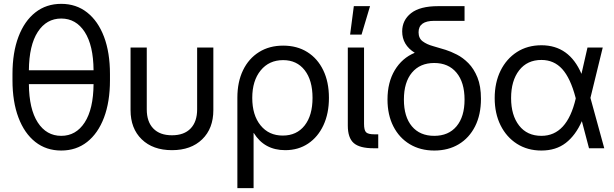

<svg xmlns="http://www.w3.org/2000/svg" viewBox="-20 -759 3144 983"><path d="M293.5 11.7Q216.8 11.7 160.9 -32.2Q105 -76.2 74.5 -157Q43.9 -237.8 43.9 -348.1V-379.4Q43.9 -490.2 74.5 -570.8Q105 -651.4 160.9 -695.3Q216.8 -739.3 293.5 -739.3Q370.1 -739.3 426 -695.3Q481.9 -651.4 512.5 -570.8Q543 -490.2 543 -379.4V-348.1Q543 -237.8 512.5 -157Q481.9 -76.2 426 -32.2Q370.1 11.7 293.5 11.7ZM293.5 -63.5Q369.1 -63.5 413.6 -132.1Q458 -200.7 459 -328.1H127.9Q128.9 -200.7 173.3 -132.1Q217.8 -63.5 293.5 -63.5ZM127.9 -399.4H459Q458 -526.9 413.6 -595.5Q369.1 -664.1 293.5 -664.1Q217.8 -664.1 173.3 -595.5Q128.9 -526.9 127.9 -399.4Z M860.4 9.8Q762.7 9.8 705.6 -45.7Q648.4 -101.1 648.4 -195.3V-515.6H731.4V-199.2Q731.4 -135.7 764.9 -101.1Q798.3 -66.4 860.4 -66.4Q922.4 -66.4 955.8 -101.1Q989.3 -135.7 989.3 -199.2V-515.6H1072.3V-195.3Q1072.3 -101.1 1015.1 -45.7Q958 9.8 860.4 9.8Z M1195.3 204.1V-258.8Q1195.3 -339.8 1224.4 -399.7Q1253.4 -459.5 1306.2 -492.4Q1358.9 -525.4 1429.7 -525.4Q1501 -525.4 1553.5 -492.4Q1606 -459.5 1635 -399.4Q1664.1 -339.4 1664.1 -257.8Q1664.1 -178.2 1636 -117.9Q1607.9 -57.6 1557.6 -23.9Q1507.3 9.8 1440.4 9.8Q1333.5 9.8 1279.3 -78.1H1278.3V204.1ZM1427.7 -64.9Q1499 -64.9 1539.6 -116.5Q1580.1 -168 1580.1 -257.8Q1580.1 -348.1 1539.8 -399.7Q1499.5 -451.2 1429.7 -451.2Q1357.4 -451.2 1314.5 -398.4Q1271.5 -345.7 1271.5 -257.8Q1271.5 -169.4 1314 -117.2Q1356.4 -64.9 1427.7 -64.9Z M1892.6 0Q1821.3 0 1791 -26.6Q1760.7 -53.2 1760.7 -116.2V-515.6H1843.8V-125Q1843.8 -92.3 1854.2 -81.8Q1864.7 -71.3 1896.5 -71.3H1916.5V0ZM1772.5 -582 1791.5 -727.5H1874.5L1831.1 -582Z M2203.6 11.7Q2131.8 11.7 2077.9 -20.8Q2023.9 -53.2 1993.9 -112.1Q1963.9 -170.9 1963.9 -249.5Q1963.9 -337.4 2001.2 -399.7Q2038.6 -461.9 2103.5 -488.8Q2039.1 -528.8 2039.1 -598.1Q2039.1 -655.8 2084.7 -691.7Q2130.4 -727.5 2222.7 -727.5H2358.4V-652.3H2203.1Q2123 -652.3 2123 -593.8Q2123 -563 2144 -547.4Q2165 -531.7 2197 -522.9Q2229 -514.2 2261.2 -503.9Q2287.6 -495.6 2318.8 -479.7Q2350.1 -463.9 2378.2 -435.5Q2406.2 -407.2 2424.3 -362.8Q2442.4 -318.4 2442.4 -252.9Q2442.4 -171.9 2412.4 -112.3Q2382.3 -52.7 2328.6 -20.5Q2274.9 11.7 2203.6 11.7ZM2203.1 -63.5Q2276.4 -63.5 2317.4 -112.5Q2358.4 -161.6 2358.4 -249Q2358.4 -337.4 2317.1 -387Q2275.9 -436.5 2203.1 -436.5Q2130.4 -436.5 2089.1 -387.2Q2047.9 -337.9 2047.9 -249Q2047.9 -161.1 2088.9 -112.3Q2129.9 -63.5 2203.1 -63.5Z M2752 11.7Q2680.7 11.7 2626.7 -22.7Q2572.8 -57.1 2542.7 -117.7Q2512.7 -178.2 2512.7 -256.8Q2512.7 -335.9 2542.7 -397Q2572.8 -458 2626.7 -492.7Q2680.7 -527.3 2752 -527.3Q2894.5 -527.3 2957 -380.9L2987.8 -515.6H3065.9L3002.9 -257.8L3073.7 0H2995.6L2959 -138.7Q2926.8 -65.9 2876.5 -27.1Q2826.2 11.7 2752 11.7ZM2927.7 -254.9 2926.8 -259.3Q2900.4 -359.4 2858.2 -405.8Q2815.9 -452.1 2752 -452.1Q2679.2 -452.1 2637.9 -398.9Q2596.7 -345.7 2596.7 -256.8Q2596.7 -168.9 2637.7 -116.2Q2678.7 -63.5 2752 -63.5Q2883.3 -63.5 2927.7 -254.9Z"/></svg>

Font: Inter Display
Style: Regular
Weight: 400
Designer: Rasmus Andersson
Foundry: rsms
Version: Version 4.001;git-9221beed3